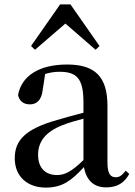

<svg xmlns="http://www.w3.org/2000/svg" viewBox="-20 -836 613 872"><path d="M462 15C511 15 544 -4 567 -46L551 -61C533 -38 522 -31 506 -31C481 -31 468 -47 468 -100V-356C468 -488 411 -543 285 -543C156 -543 77 -490 62 -404C68 -376 88 -362 116 -362C145 -362 169 -380 174 -428L185 -500C208 -507 229 -510 250 -510C328 -510 359 -480 359 -372V-324C318 -313 275 -302 239 -291C95 -250 47 -199 47 -117C47 -33 106 16 188 16C263 16 305 -16 361 -77C372 -19 404 15 462 15ZM414 -610 432 -627 300 -816H253L121 -627L139 -610L277 -729ZM359 -109C304 -55 272 -41 239 -41C188 -41 153 -71 153 -133C153 -194 188 -238 265 -268C290 -278 324 -288 359 -297Z"/></svg>

Font: GenKiMin2 TW SB
Style: Regular
Weight: 600
Version: Version 2.100;PS 2.1;hotconv 16.6.51;makeotf.lib2.5.65220 DE